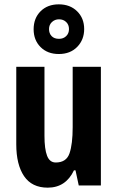

<svg xmlns="http://www.w3.org/2000/svg" viewBox="-20 -855 541 885"><path d="M445 -547V0H343L328 -70H321Q283 10 200 10Q127 10 91 -43Q55 -96 55 -190V-547H185V-229Q185 -168 197 -137Q209 -106 237 -106Q286 -106 300.5 -148.5Q315 -191 315 -269V-547ZM251 -606Q199 -606 167 -638Q135 -670 135 -720Q135 -771 167 -803Q199 -835 251 -835Q303 -835 335.5 -803Q368 -771 368 -721Q368 -672 336 -639Q304 -606 251 -606ZM252 -676Q272 -676 285 -688.5Q298 -701 298 -721Q298 -741 285 -753.5Q272 -766 252 -766Q233 -766 219.5 -753.5Q206 -741 206 -721Q206 -701 218 -688.5Q230 -676 252 -676Z"/></svg>

Font: Noto Sans Myanmar ExtraCondensed
Style: Bold
Weight: 700
Width: 2
Designer: Monotype Design Team
Foundry: Monotype Imaging Inc.
Version: Version 2.107; ttfautohint (v1.8.4.7-5d5b)